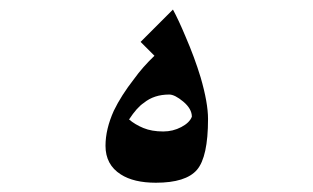

<svg xmlns="http://www.w3.org/2000/svg" viewBox="-20 -362 662 406"><path d="M419.9 -110.4Q419.9 -30.3 396.5 -2.9Q373 24.4 309.6 24.4Q262.7 24.4 235.4 6.8Q203.1 -13.7 203.1 -53.7Q203.1 -88.9 220.7 -127.9Q236.3 -160.2 263.7 -195.3Q281.2 -219.7 306.6 -244.1L277.3 -273.4L345.7 -341.8Q357.4 -320.3 372.1 -285.2Q391.6 -240.2 404.3 -198.2Q419.9 -144.5 419.9 -110.4ZM385.7 -115.2Q385.7 -131.8 367.7 -147Q349.6 -162.1 337.9 -162.1Q305.7 -162.1 284.2 -144.5Q269.5 -134.8 252.9 -109.4Q265.6 -98.6 283.2 -91.3Q300.8 -84 325.2 -84Q345.7 -84 363.3 -93.3Q380.9 -102.5 385.7 -115.2Z"/></svg>

Font: Thabit-Bold
Style: Bold
Weight: 700
Designer: Regenerated by Nadim Shaikli
Foundry: MAK Alagha
Version: 0.01